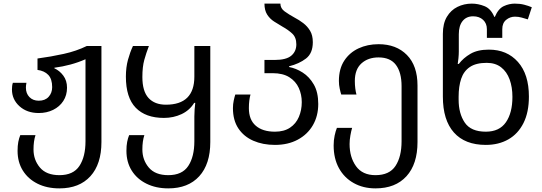

<svg xmlns="http://www.w3.org/2000/svg" viewBox="-20 -790 2995 1060"><path d="M308 250Q239 250 187 224Q135 198 106 151.5Q77 105 77 43Q77 14 81 -6.5Q85 -27 92 -44H176Q165 -11 165 35Q165 93 200.5 135Q236 177 308 177Q385 177 418.5 126Q452 75 452 -10V-463Q414 -446 370 -434Q326 -422 280 -416V-413Q309 -400 329.5 -372.5Q350 -345 350 -306Q350 -264 329.5 -232.5Q309 -201 273.5 -183.5Q238 -166 194 -166Q129 -166 87.5 -203.5Q46 -241 46 -296Q46 -305 47 -314.5Q48 -324 51 -333H126Q123 -318 123 -306Q123 -274 142.5 -254Q162 -234 194 -234Q229 -234 248.5 -255.5Q268 -277 268 -309Q268 -354 246.5 -376.5Q225 -399 187 -404V-467Q262 -477 332 -492.5Q402 -508 459 -536H540V-6Q540 116 479 183Q418 250 308 250Z M909 250Q841 250 788.5 224Q736 198 707 151.5Q678 105 678 43Q678 14 682 -6.5Q686 -27 693 -44H777Q766 -11 766 35Q766 93 801.5 135Q837 177 909 177Q986 177 1019.5 126Q1053 75 1053 -10V-147Q1053 -167 1054.5 -186Q1056 -205 1058 -222H1052Q1027 -181 982.5 -160Q938 -139 885 -139Q784 -139 729.5 -195Q675 -251 675 -367Q675 -418 686.5 -460Q698 -502 714 -536H802Q787 -497 776.5 -459Q766 -421 766 -365Q766 -286 800 -249Q834 -212 896 -212Q1053 -212 1053 -367V-536H1141V-6Q1141 116 1080 183Q1019 250 909 250Z M1498 10Q1431 10 1378.5 -13Q1326 -36 1296 -81Q1266 -126 1266 -193Q1266 -215 1270.5 -235.5Q1275 -256 1279 -268H1363Q1359 -255 1356.5 -235.5Q1354 -216 1354 -193Q1354 -129 1392 -96Q1430 -63 1498 -63Q1548 -63 1581 -85Q1614 -107 1630 -144.5Q1646 -182 1646 -226Q1646 -268 1629.5 -304.5Q1613 -341 1577.5 -363.5Q1542 -386 1485 -386H1440V-459H1496Q1560 -459 1588 -482.5Q1616 -506 1616 -545Q1616 -584 1593 -605Q1570 -626 1541 -642Q1517 -656 1493.5 -671Q1470 -686 1455 -709.5Q1440 -733 1440 -770H1528Q1528 -744 1551.5 -727Q1575 -710 1606 -693Q1631 -680 1654 -662.5Q1677 -645 1692 -620Q1707 -595 1707 -557Q1707 -496 1669.5 -467Q1632 -438 1576 -424V-420Q1614 -413 1651 -389.5Q1688 -366 1712.5 -323.5Q1737 -281 1737 -216Q1737 -150 1707.5 -99Q1678 -48 1624 -19Q1570 10 1498 10Z M2053 250Q1985 250 1932.5 220.5Q1880 191 1851 138Q1822 85 1822 13Q1822 -16 1827.5 -41.5Q1833 -67 1840 -84H1924Q1919 -68 1914.5 -42.5Q1910 -17 1910 5Q1910 78 1945.5 127.5Q1981 177 2053 177Q2130 177 2163.5 126Q2197 75 2197 -10V-314Q2197 -390 2166 -431.5Q2135 -473 2070 -473Q2012 -473 1975.5 -440Q1939 -407 1939 -343Q1939 -321 1941.5 -301.5Q1944 -282 1948 -268H1864Q1860 -280 1855.5 -300.5Q1851 -321 1851 -343Q1851 -410 1880.5 -455Q1910 -500 1959.5 -523Q2009 -546 2070 -546Q2168 -546 2226.5 -486.5Q2285 -427 2285 -318V-6Q2285 116 2224 183Q2163 250 2053 250Z M2662 10Q2547 10 2486 -58.5Q2425 -127 2425 -257V-603Q2425 -660 2447 -697Q2469 -734 2505.5 -752Q2542 -770 2585 -770Q2620 -770 2655 -756Q2690 -742 2709 -697H2712Q2731 -742 2761 -756Q2791 -770 2822 -770Q2851 -770 2874 -764Q2897 -758 2916 -750L2894 -683Q2878 -688 2860 -693Q2842 -698 2823 -698Q2796 -698 2774.5 -680.5Q2753 -663 2753 -629V-581H2668V-629Q2668 -661 2647 -680.5Q2626 -700 2592 -700Q2555 -700 2534 -674Q2513 -648 2513 -601V-505Q2513 -489 2511 -468.5Q2509 -448 2507 -437H2513Q2538 -470 2577.5 -493Q2617 -516 2679 -516Q2779 -516 2839.5 -448Q2900 -380 2900 -257Q2900 -170 2870 -110.5Q2840 -51 2786.5 -20.5Q2733 10 2662 10ZM2662 -63Q2737 -63 2773 -115Q2809 -167 2809 -255Q2809 -309 2793.5 -351.5Q2778 -394 2746.5 -418.5Q2715 -443 2667 -443Q2608 -443 2574 -420Q2540 -397 2526 -355Q2512 -313 2512 -256V-240Q2512 -163 2546 -113Q2580 -63 2662 -63Z"/></svg>

Font: Go Noto Kurrent-Regular
Style: Regular
Weight: 400
Designer: Monotype Design Team
Foundry: Monotype Imaging Inc.
Version: Version 2.012; ttfautohint (v1.8.4.7-5d5b)